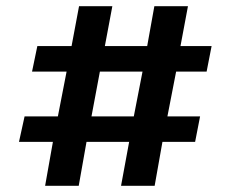

<svg xmlns="http://www.w3.org/2000/svg" viewBox="-20 -584 734 617"><path d="M125 13 150 -128H41L59 -210H166L194 -354H83L100 -436H210L234 -564H341L317 -436H453L476 -564H584L560 -436H660L644 -354H546L518 -210H623L607 -128H502L477 13H369L395 -128H258L233 13ZM301 -354 274 -210H410L438 -354Z"/></svg>

Font: Literata 18pt ExtraBold
Style: Italic
Weight: 800
Italic angle: -2°
Designer: Latin by Veronika Burian and Jose Scaglione. Greek by Irene Vlachou. Cyrillic by Vera Evstafieva
Foundry: TypeTogether
Version: Version 3.103;gftools[0.9.29]